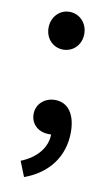

<svg xmlns="http://www.w3.org/2000/svg" viewBox="-79 -525 426 746"><g transform="rotate(10 134.5 -152.5)"><path d="M134 -335C174 -335 205 -366 205 -409C205 -452 174 -484 134 -484C95 -484 64 -452 64 -409C64 -366 95 -335 134 -335ZM138 -137C99 -137 65 -110 65 -69C65 -26 99 -2 136 -2H146C145 50 109 94 47 119L71 179C165 145 220 72 220 -24C220 -94 190 -137 138 -137Z"/></g></svg>

Font: Cambridge Sans Medium
Style: Regular
Weight: 500
Version: Version 2.020;PS 002.020;hotconv 1.0.88;makeotf.lib2.5.64775